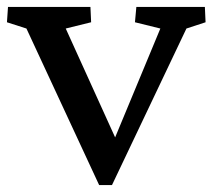

<svg xmlns="http://www.w3.org/2000/svg" viewBox="-25 -527 611 552"><path d="M260 5H297L511 -445L566 -463L564 -507H367L363 -463L436 -445L306 -132L164 -445L237 -463L235 -507H-2L-5 -463L51 -445Z"/></svg>

Font: TPK Tissa Web Medium
Style: Regular
Weight: 500
Designer: Jacques Le Bailly, Suppakit Chalermlarp | Katatrad Co.,Ltd.
Foundry: Jacques Le Bailly, Cadson Demak Co.,Ltd.
Version: Version 5.000;Glyphs 3.1.2 (3151)